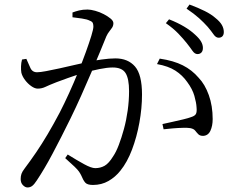

<svg xmlns="http://www.w3.org/2000/svg" viewBox="-20 -798 1040 845"><path d="M849 -560Q837 -560 827 -574.5Q817 -589 802 -608Q787 -627 765 -650Q743 -673 710 -696L724 -713Q762 -698 790.5 -681Q819 -664 838 -646Q857 -629 865 -615Q873 -601 873 -587Q873 -574 866.5 -567Q860 -560 849 -560ZM101 27Q91 27 81 17Q71 7 71 -10Q71 -23 74.5 -33Q78 -43 88 -56Q115 -92 139.5 -128Q164 -164 189.5 -207Q215 -250 243 -303Q263 -342 284 -388Q305 -434 324 -481Q343 -528 358 -569.5Q373 -611 382 -640.5Q391 -670 391 -681Q391 -690 388.5 -696.5Q386 -703 375 -707Q364 -713 340.5 -716.5Q317 -720 299 -722V-743Q312 -748 328 -752Q344 -756 365 -756Q379 -756 399 -750.5Q419 -745 437 -735.5Q455 -726 467 -716Q479 -706 479 -696Q479 -685 473.5 -676.5Q468 -668 461 -659.5Q454 -651 448 -638Q438 -613 421 -572Q404 -531 382.5 -480.5Q361 -430 337.5 -377.5Q314 -325 290 -276Q270 -235 250 -196Q230 -157 211.5 -122Q193 -87 175.5 -57.5Q158 -28 142 -4Q131 13 122 20Q113 27 101 27ZM389 16Q364 16 355 5.5Q346 -5 337 -27Q333 -35 327.5 -43Q322 -51 308 -64.5Q294 -78 267 -102L278 -118Q318 -93 350 -75.5Q382 -58 399 -58Q422 -58 440.5 -68.5Q459 -79 478 -110Q491 -129 503 -160.5Q515 -192 525.5 -230.5Q536 -269 542 -312Q548 -355 548 -397Q548 -452 532.5 -476.5Q517 -501 476 -501Q452 -501 417.5 -494Q383 -487 346.5 -476.5Q310 -466 278.5 -454.5Q247 -443 228 -436Q195 -423 179.5 -415.5Q164 -408 146 -408Q133 -408 117.5 -419Q102 -430 90 -446Q78 -462 74 -478Q72 -490 72.5 -506Q73 -522 77 -536L96 -539Q105 -519 113.5 -499.5Q122 -480 143 -480Q157 -480 183 -485Q209 -490 241.5 -497Q274 -504 307.5 -512Q341 -520 370 -526Q391 -531 426.5 -536Q462 -541 488 -541Q543 -541 574 -505.5Q605 -470 605 -382Q605 -322 593.5 -258.5Q582 -195 561 -139.5Q540 -84 510 -47Q488 -19 457.5 -1.5Q427 16 389 16ZM874 -200Q860 -200 853 -207Q846 -214 839.5 -222.5Q833 -231 818 -234Q808 -236 786 -235.5Q764 -235 740.5 -233Q717 -231 700 -229L695 -252Q713 -256 738 -261.5Q763 -267 786 -272.5Q809 -278 822 -283Q838 -288 842.5 -297Q847 -306 845 -326Q844 -346 835.5 -376Q827 -406 804 -437Q783 -467 752 -487Q721 -507 671 -516L683 -540Q744 -531 784.5 -510.5Q825 -490 854 -456Q882 -427 899 -379.5Q916 -332 916 -274Q916 -244 906 -222.5Q896 -201 874 -200ZM942 -632Q930 -632 920 -646.5Q910 -661 894 -680Q877 -699 856 -718Q835 -737 801 -760L814 -778Q852 -764 881 -749.5Q910 -735 928 -719Q948 -703 956.5 -688Q965 -673 965 -657Q965 -645 959 -638.5Q953 -632 942 -632Z"/></svg>

Font: Noto Serif TC
Style: Regular
Weight: 400
Designer: Ryoko NISHIZUKA  (kana & ideographs); Frank Grießhammer (Latin, Greek & Cyrillic); Wenlong ZHANG  (bopomofo); Sandoll Co
Foundry: Adobe
Version: Version 2.003-H1;hotconv 1.1.1;makeotfexe 2.6.0